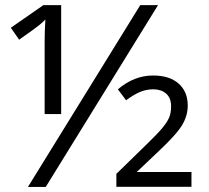

<svg xmlns="http://www.w3.org/2000/svg" viewBox="-20 -734 820 754"><path d="M600.6 -713.9 159.7 0H89.8L530.8 -713.9ZM150.4 -713.9H220.2V-286.1H155.3V-568.8Q155.3 -613.3 158.2 -657.2Q147.5 -646.5 134.3 -635.5Q121.1 -624.5 55.2 -578.1L22.5 -625ZM731.9 -0.5H437V-51.3L552.2 -163.6Q595.7 -205.6 615.7 -229.2Q635.7 -252.9 643.8 -271.5Q651.9 -290 651.9 -316.4Q651.9 -349.6 632.3 -366.5Q612.8 -383.3 582 -383.3Q556.6 -383.3 532.7 -374Q508.8 -364.7 475.1 -340.3L442.9 -383.3Q506.8 -437.5 581.1 -437.5Q645.5 -437.5 681.4 -405.8Q717.3 -374 717.3 -319.3Q717.3 -280.3 695.6 -243.4Q673.8 -206.5 602.1 -139.2L517.1 -58.6H731.9Z"/></svg>

Font: Open Sans Y to K
Style: Regular
Weight: 400
Version: Version 1.10